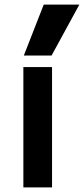

<svg xmlns="http://www.w3.org/2000/svg" viewBox="-20 -810 363 830"><path d="M81 0V-520H205V0ZM203 -570H83L169 -790H323Z"/></svg>

Font: M PLUS 1 Thin SemiBold
Style: Regular
Weight: 600
Version: Version 1.001